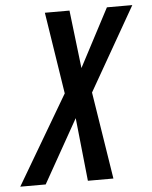

<svg xmlns="http://www.w3.org/2000/svg" viewBox="-111 -757 636 801"><g transform="rotate(-5 207.0 -357.0)"><path d="M-58.6 0 160.2 -371.6 106.9 -713.9H210L238.8 -470.7L366.7 -713.9H473.1L273.9 -365.2L331.5 0H224.6L196.8 -264.6L47.9 0Z"/></g></svg>

Font: Open Sans Condensed SemiBold
Style: Italic
Weight: 600
Width: 3
Italic angle: -12°
Designer: Monotype Design Team
Foundry: Monotype Imaging Inc.
Version: Version 3.000; ttfautohint (v1.8.4)